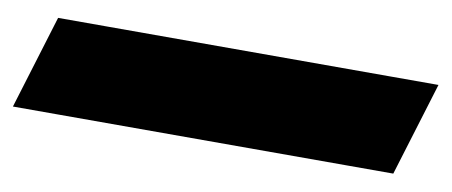

<svg xmlns="http://www.w3.org/2000/svg" viewBox="-175 -67 807 343"><g transform="rotate(10 228.0 104.0)"><path d="M-57.8 189H-142.8L-90.8 19H-5.8H514.2H599.2L547.2 189H462.2Z"/></g></svg>

Font: Nordica Plus
Style: NordicaClassicBkObl
Weight: 900
Version: Version 1.01